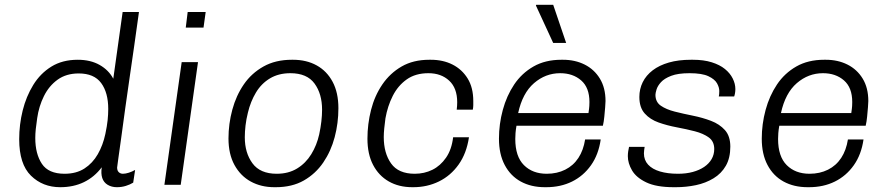

<svg xmlns="http://www.w3.org/2000/svg" viewBox="-20 -770 3694 800"><path d="M231 10Q158 10 109 -38Q60 -86 60 -190Q60 -251 74.5 -309.5Q89 -368 118.5 -416Q148 -464 194 -492.5Q240 -521 304 -521Q357 -521 395 -499.5Q433 -478 452 -442L491 -720H559Q558 -712 552.5 -673.5Q547 -635 539 -577.5Q531 -520 521 -453Q511 -386 502 -320Q493 -254 485.5 -199Q478 -144 473 -109.5Q468 -75 468 -72Q468 -59 475 -52.5Q482 -46 492 -46Q503 -46 517 -50.5Q531 -55 543 -62L535 -9Q522 -1 504.5 4.5Q487 10 467 10Q445 10 428.5 0Q412 -10 406 -28.5Q400 -47 404 -73Q373 -32 329.5 -11Q286 10 231 10ZM249 -46Q298 -46 332 -68Q366 -90 387.5 -127.5Q409 -165 419 -212Q426 -245 428.5 -269.5Q431 -294 431 -316Q431 -384 401.5 -424Q372 -464 308 -464Q256 -464 220 -438Q184 -412 163 -369.5Q142 -327 135 -278Q131 -252 129 -232Q127 -212 127 -195Q127 -129 154.5 -87.5Q182 -46 249 -46Z M665 0 737 -511H805L733 0ZM754 -655 762 -720H837L828 -655Z M1123 10Q1068 10 1025 -13.5Q982 -37 957 -82.5Q932 -128 932 -193Q932 -254 948 -313Q964 -372 996 -418.5Q1028 -465 1078 -493Q1128 -521 1196 -521H1201Q1257 -521 1299.5 -497.5Q1342 -474 1366 -429Q1390 -384 1390 -319Q1390 -257 1374.5 -198.5Q1359 -140 1327 -93Q1295 -46 1246 -18Q1197 10 1129 10ZM1133 -46Q1182 -46 1218 -68Q1254 -90 1277 -127.5Q1300 -165 1310 -210Q1316 -238 1319 -264Q1322 -290 1322 -313Q1322 -379 1290.5 -422Q1259 -465 1190 -465Q1141 -465 1105 -443.5Q1069 -422 1046.5 -384.5Q1024 -347 1013 -301Q1006 -273 1003 -247Q1000 -221 1000 -198Q1000 -133 1032 -89.5Q1064 -46 1133 -46Z M1698 10Q1642 10 1600 -14Q1558 -38 1534.5 -83Q1511 -128 1511 -192Q1511 -253 1526 -312Q1541 -371 1573 -418Q1605 -465 1653.5 -493Q1702 -521 1769 -521H1775Q1826 -521 1865.5 -501Q1905 -481 1928.5 -443Q1952 -405 1952 -349Q1952 -341 1952 -332Q1952 -323 1950 -313H1883Q1884 -321 1884.5 -329Q1885 -337 1885 -344Q1885 -403 1851.5 -434Q1818 -465 1765 -465Q1711 -465 1674.5 -439Q1638 -413 1616.5 -370.5Q1595 -328 1586 -277Q1583 -255 1581 -235Q1579 -215 1579 -199Q1579 -132 1609.5 -89Q1640 -46 1708 -46Q1748 -46 1781.5 -62.5Q1815 -79 1838.5 -113Q1862 -147 1868 -198H1934Q1924 -131 1891 -84.5Q1858 -38 1809 -14Q1760 10 1702 10Z M2250 10Q2193 10 2150 -13.5Q2107 -37 2083 -82.5Q2059 -128 2059 -192Q2059 -253 2075 -312Q2091 -371 2122.5 -418Q2154 -465 2203 -493Q2252 -521 2319 -521H2326Q2376 -521 2416 -501Q2456 -481 2479.5 -442.5Q2503 -404 2503 -349Q2503 -341 2501.5 -323Q2500 -305 2498 -284Q2496 -263 2492 -246H2132Q2129 -229 2128 -215.5Q2127 -202 2127 -191Q2127 -118 2163 -82Q2199 -46 2258 -46Q2301 -46 2335 -63Q2369 -80 2390 -112Q2411 -144 2418 -189H2483Q2474 -126 2442.5 -81.5Q2411 -37 2363.5 -13.5Q2316 10 2256 10ZM2139 -299H2432Q2435 -319 2435.5 -328.5Q2436 -338 2436 -345Q2436 -405 2401.5 -435Q2367 -465 2314 -465Q2253 -465 2205 -423.5Q2157 -382 2139 -299ZM2285 -591 2213 -747 2214 -750H2285L2339 -591Z M2787 10Q2715 10 2673 -10Q2631 -30 2613.5 -60Q2596 -90 2596 -119Q2596 -130 2597.5 -139.5Q2599 -149 2601 -158H2666Q2665 -151 2664 -144.5Q2663 -138 2663 -131Q2663 -103 2680.5 -84Q2698 -65 2730 -55.5Q2762 -46 2805 -46Q2839 -46 2866.5 -53.5Q2894 -61 2914 -74.5Q2934 -88 2945 -107Q2956 -126 2956 -149Q2956 -181 2933 -197.5Q2910 -214 2875 -223Q2840 -232 2800 -239.5Q2760 -247 2724.5 -259.5Q2689 -272 2666.5 -297Q2644 -322 2644 -366Q2644 -399 2658 -427.5Q2672 -456 2699.5 -477Q2727 -498 2767 -509.5Q2807 -521 2859 -521H2867Q2912 -521 2945.5 -510.5Q2979 -500 3000.5 -482.5Q3022 -465 3033 -443Q3044 -421 3044 -399Q3044 -390 3042.5 -381.5Q3041 -373 3039 -368H2975Q2976 -372 2976.5 -377.5Q2977 -383 2977 -391Q2977 -406 2967.5 -423Q2958 -440 2931.5 -452.5Q2905 -465 2853 -465Q2805 -465 2776.5 -454Q2748 -443 2734 -427.5Q2720 -412 2715.5 -397Q2711 -382 2711 -375Q2711 -345 2733.5 -329.5Q2756 -314 2791.5 -305Q2827 -296 2867 -288Q2907 -280 2942.5 -266.5Q2978 -253 3000.5 -228Q3023 -203 3023 -159Q3023 -112 3004.5 -79.5Q2986 -47 2953 -27Q2920 -7 2879.5 1.5Q2839 10 2796 10Z M3345 10Q3288 10 3245 -13.5Q3202 -37 3178 -82.5Q3154 -128 3154 -192Q3154 -253 3170 -312Q3186 -371 3217.5 -418Q3249 -465 3298 -493Q3347 -521 3414 -521H3421Q3471 -521 3511 -501Q3551 -481 3574.5 -442.5Q3598 -404 3598 -349Q3598 -341 3596.5 -323Q3595 -305 3593 -284Q3591 -263 3587 -246H3227Q3224 -229 3223 -215.5Q3222 -202 3222 -191Q3222 -118 3258 -82Q3294 -46 3353 -46Q3396 -46 3430 -63Q3464 -80 3485 -112Q3506 -144 3513 -189H3578Q3569 -126 3537.5 -81.5Q3506 -37 3458.5 -13.5Q3411 10 3351 10ZM3234 -299H3527Q3530 -319 3530.5 -328.5Q3531 -338 3531 -345Q3531 -405 3496.5 -435Q3462 -465 3409 -465Q3348 -465 3300 -423.5Q3252 -382 3234 -299Z"/></svg>

Font: Chivo Medium ExtraLight
Style: Italic
Weight: 250
Italic angle: -8.05°
Version: Version 2.002